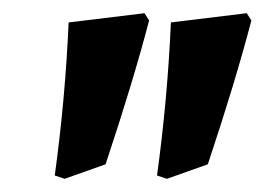

<svg xmlns="http://www.w3.org/2000/svg" viewBox="-20 -676 401 291"><path d="M140 -427 78 -405 63 -410Q79 -527 84 -642L199 -656L206 -645Q182 -553 140 -427ZM295 -427 233 -405 218 -410Q234 -527 239 -642L354 -656L361 -645Q337 -553 295 -427Z"/></svg>

Font: Alegreya ExtraBold
Style: Italic
Weight: 800
Italic angle: -7°
Designer: Juan Pablo del Peral
Foundry: Huerta Tipografica
Version: Version 2.007; ttfautohint (v1.6)